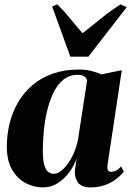

<svg xmlns="http://www.w3.org/2000/svg" viewBox="-20 -824 585 856"><path d="M459.5 -89.5Q457 -70.5 461.8 -64.2Q466.5 -58 475.5 -58Q486.5 -58 497.5 -63.5Q508.5 -69 520 -82L532 -58.5Q518 -41 496.5 -24.8Q475 -8.5 446.8 1.5Q418.5 11.5 383.5 11.5Q340.5 11.5 325.2 -13.8Q310 -39 314.5 -69.5L322 -119Q312.5 -89.5 291.5 -59.5Q270.5 -29.5 239.8 -9Q209 11.5 171.5 11.5Q131 11.5 94 -8Q57 -27.5 33.8 -67.8Q10.5 -108 10.5 -170Q10.5 -225.5 23.5 -276.5Q36.5 -327.5 62.2 -370.5Q88 -413.5 126.5 -445.8Q165 -478 216.5 -496Q268 -514 331.5 -514Q362.5 -514 386.8 -507.8Q411 -501.5 432.5 -492.5L523 -511ZM368.5 -466.5Q366.5 -475 356.2 -482.8Q346 -490.5 327.5 -490.5Q289.5 -490.5 262.8 -468.8Q236 -447 218.2 -410.5Q200.5 -374 190 -329.5Q179.5 -285 175.2 -238.8Q171 -192.5 171 -152Q171 -109 177.8 -87Q184.5 -65 195.8 -57Q207 -49 219.5 -49Q234.5 -49 250.2 -60.5Q266 -72 281 -92.2Q296 -112.5 308 -139.2Q320 -166 327 -197ZM293.5 -571.5 212.5 -795 235 -804.5Q263 -778 291.5 -743Q320 -708 348 -676Q390.5 -709 431.8 -742.8Q473 -776.5 517.5 -804.5L545 -792L374 -571.5Z"/></svg>

Font: Merriweather 144pt ExtraBold
Style: Italic
Weight: 800
Italic angle: -7.8°
Version: Version 2.101